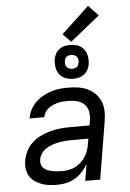

<svg xmlns="http://www.w3.org/2000/svg" viewBox="-63 -1020 727 1074"><g transform="rotate(-5 300.0 -483.0)"><path d="M216 8Q193 8 170.5 5.5Q148 3 127.5 -4.5Q107 -12 89 -24.5Q71 -37 60 -55.5Q49 -74 46 -96.5Q43 -119 47 -142Q52 -169 65 -195.5Q78 -222 100.5 -242Q123 -262 150 -274.5Q177 -287 205 -294.5Q233 -302 261 -304.5Q289 -307 316 -307H423L428 -339Q432 -364 426.5 -388Q421 -412 404 -427.5Q387 -443 363.5 -448.5Q340 -454 315 -454Q301 -454 287 -453Q273 -452 258.5 -448.5Q244 -445 230.5 -439Q217 -433 205 -424Q193 -415 185 -402Q177 -389 175 -375H92Q96 -399 107.5 -422Q119 -445 137.5 -463.5Q156 -482 178.5 -494.5Q201 -507 224.5 -515Q248 -523 272.5 -525.5Q297 -528 321 -528Q349 -528 377 -524Q405 -520 429 -509Q453 -498 472 -479.5Q491 -461 501.5 -436.5Q512 -412 513.5 -384Q515 -356 510 -327L456 0H372L387 -92Q374 -70 355.5 -50Q337 -30 314 -16.5Q291 -3 266 2.5Q241 8 216 8ZM249 -66Q268 -66 287 -69.5Q306 -73 323.5 -82Q341 -91 356 -105.5Q371 -120 381.5 -137Q392 -154 397.5 -172.5Q403 -191 406 -210L410 -234H315Q297 -234 279.5 -232.5Q262 -231 244 -227.5Q226 -224 208 -218Q190 -212 173 -201.5Q156 -191 145 -174.5Q134 -158 131 -140Q129 -126 132.5 -113.5Q136 -101 145.5 -92Q155 -83 168 -78Q181 -73 194 -70.5Q207 -68 221 -67Q235 -66 249 -66ZM355 -575Q332 -575 311.5 -583Q291 -591 278 -608Q265 -625 261.5 -647.5Q258 -670 261 -693Q264 -709 272 -723.5Q280 -738 293.5 -748Q307 -758 322.5 -761.5Q338 -765 354 -765Q369 -765 384 -761.5Q399 -758 411 -750.5Q423 -743 431.5 -731.5Q440 -720 444.5 -706Q449 -692 449.5 -677Q450 -662 448 -647Q445 -631 437 -616.5Q429 -602 415.5 -592Q402 -582 386.5 -578.5Q371 -575 355 -575ZM354 -631Q361 -631 367.5 -632.5Q374 -634 379.5 -638Q385 -642 388 -648Q391 -654 392 -661Q394 -670 393 -679Q392 -688 386.5 -695Q381 -702 372.5 -705.5Q364 -709 355 -709Q348 -709 342 -707.5Q336 -706 330 -702Q324 -698 321 -692Q318 -686 317 -679Q316 -670 317 -661Q318 -652 323 -645Q328 -638 336.5 -634.5Q345 -631 354 -631ZM362 -782 317 -828 473 -974 528 -916Z"/></g></svg>

Font: Iosevka Aile Oblique
Style: Regular
Weight: 400
Italic angle: -9°
Designer: Belleve Invis
Foundry: Belleve Invis
Version: Version 31.1.0; ttfautohint (v1.8.4)